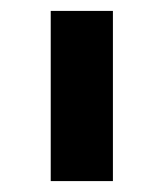

<svg xmlns="http://www.w3.org/2000/svg" viewBox="-20 -760 300 352"><path d="M73 -428V-740H187V-428Z"/></svg>

Font: IBM Plex Sans Hebrew SmBld
Style: Regular
Weight: 600
Designer: Mike Abbink, Paul van der Laan, Pieter van Rosmalen, Yanek Iontef
Foundry: Bold Monday
Version: Version 1.3